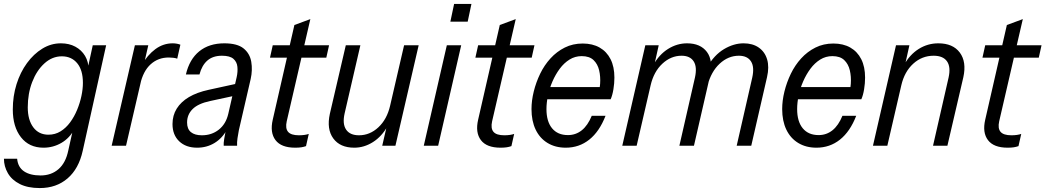

<svg xmlns="http://www.w3.org/2000/svg" viewBox="-30 -740 5309 975"><path d="M172 215Q111 215 70.5 194.5Q30 174 10 139.5Q-10 105 -10 66H57Q61 109 92 130Q123 151 176 151Q230 151 267 119Q304 87 317 23L344 -98L349 -86Q324 -39 282 -14.5Q240 10 191 10Q118 10 76.5 -43Q35 -96 35 -184Q35 -252 54 -312.5Q73 -373 107 -419.5Q141 -466 185 -493Q229 -520 279 -520Q321 -520 352.5 -503Q384 -486 402 -456Q420 -426 420 -385L412 -377L441 -510H509L390 26Q370 117 313 166Q256 215 172 215ZM216 -56Q250 -56 277.5 -73Q305 -90 326 -118.5Q347 -147 361.5 -182Q376 -217 383.5 -252.5Q391 -288 391 -319Q391 -384 362 -419Q333 -454 284 -454Q235 -454 195.5 -418Q156 -382 133.5 -323.5Q111 -265 111 -195Q111 -131 139 -93.5Q167 -56 216 -56Z M537 0 655 -510H723L696 -392H701L610 0ZM682 -312 689 -409Q719 -461 759 -490.5Q799 -520 847 -520Q858 -520 868.5 -518Q879 -516 886 -513L870 -442Q863 -445 851 -446.5Q839 -448 827 -448Q773 -448 735 -413.5Q697 -379 682 -312Z M1106 0Q1105 -13 1108.5 -34.5Q1112 -56 1117 -81L1111 -82L1172 -349Q1178 -376 1175.5 -401Q1173 -426 1155 -441.5Q1137 -457 1097 -457Q1051 -457 1023 -432.5Q995 -408 983 -362H914Q932 -439 982 -479.5Q1032 -520 1109 -520Q1175 -520 1207 -494Q1239 -468 1246 -426Q1253 -384 1243 -339L1183 -79Q1179 -59 1176 -38Q1173 -17 1174 0ZM971 10Q914 10 880 -22.5Q846 -55 846 -110Q846 -154 867.5 -188.5Q889 -223 929.5 -247Q970 -271 1030 -284L1181 -317L1167 -255L1037 -227Q976 -214 948 -186Q920 -158 920 -118Q920 -85 939.5 -69Q959 -53 995 -53Q1045 -53 1081 -81.5Q1117 -110 1129 -161L1124 -84Q1099 -38 1059.5 -14Q1020 10 971 10Z M1469 10Q1398 10 1369 -28.5Q1340 -67 1355 -132L1465 -613L1546 -643L1426 -124Q1418 -88 1433 -70.5Q1448 -53 1488 -53Q1504 -53 1517 -55Q1530 -57 1538 -60L1524 2Q1513 6 1500 8Q1487 10 1469 10ZM1341 -447 1355 -510H1641L1627 -447Z M1769 10Q1697 10 1662.5 -37Q1628 -84 1645 -162L1726 -510H1800L1720 -164Q1708 -111 1727.5 -82Q1747 -53 1793 -53Q1848 -53 1891.5 -93.5Q1935 -134 1951 -203L1939 -101Q1909 -47 1864 -18.5Q1819 10 1769 10ZM1911 0 1936 -108H1929L2022 -510H2096L1978 0Z M2122 0 2239 -510H2312L2195 0ZM2257 -630 2276 -720H2364L2345 -630Z M2512 10Q2441 10 2412 -28.5Q2383 -67 2398 -132L2508 -613L2589 -643L2469 -124Q2461 -88 2476 -70.5Q2491 -53 2531 -53Q2547 -53 2560 -55Q2573 -57 2581 -60L2567 2Q2556 6 2543 8Q2530 10 2512 10ZM2384 -447 2398 -510H2684L2670 -447Z M2843 10Q2790 10 2750.5 -14Q2711 -38 2690 -82Q2669 -126 2669 -186Q2669 -229 2680.5 -275.5Q2692 -322 2713 -365.5Q2734 -409 2765.5 -443.5Q2797 -478 2838 -498.5Q2879 -519 2929 -519Q2979 -519 3015 -498.5Q3051 -478 3070.5 -439.5Q3090 -401 3090 -346Q3090 -317 3085 -286.5Q3080 -256 3071 -236H2728L2741 -298H3042L3007 -246Q3015 -278 3017.5 -314.5Q3020 -351 3012.5 -383Q3005 -415 2984 -435Q2963 -455 2924 -455Q2890 -455 2862 -437.5Q2834 -420 2812.5 -391Q2791 -362 2775.5 -326.5Q2760 -291 2752.5 -254.5Q2745 -218 2745 -186Q2745 -123 2773.5 -88.5Q2802 -54 2854 -54Q2894 -54 2924.5 -78.5Q2955 -103 2975 -152H3045Q3014 -72 2962.5 -31Q2911 10 2843 10Z M3130 0 3247 -510H3315L3291 -402H3296L3203 0ZM3420 0 3499 -346Q3511 -400 3492.5 -428.5Q3474 -457 3431 -457Q3377 -457 3333.5 -416.5Q3290 -376 3274 -307L3287 -409Q3317 -463 3362.5 -491.5Q3408 -520 3459 -520Q3527 -520 3560 -476Q3593 -432 3574 -348L3494 0ZM3711 0 3790 -346Q3802 -400 3783.5 -428.5Q3765 -457 3722 -457Q3668 -457 3624.5 -416.5Q3581 -376 3563 -306L3561 -399Q3597 -461 3646.5 -490.5Q3696 -520 3746 -520Q3792 -520 3823 -498.5Q3854 -477 3865.5 -438.5Q3877 -400 3865 -348L3785 0Z M4116 10Q4063 10 4023.5 -14Q3984 -38 3963 -82Q3942 -126 3942 -186Q3942 -229 3953.5 -275.5Q3965 -322 3986 -365.5Q4007 -409 4038.5 -443.5Q4070 -478 4111 -498.5Q4152 -519 4202 -519Q4252 -519 4288 -498.5Q4324 -478 4343.5 -439.5Q4363 -401 4363 -346Q4363 -317 4358 -286.5Q4353 -256 4344 -236H4001L4014 -298H4315L4280 -246Q4288 -278 4290.5 -314.5Q4293 -351 4285.5 -383Q4278 -415 4257 -435Q4236 -455 4197 -455Q4163 -455 4135 -437.5Q4107 -420 4085.5 -391Q4064 -362 4048.5 -326.5Q4033 -291 4025.5 -254.5Q4018 -218 4018 -186Q4018 -123 4046.5 -88.5Q4075 -54 4127 -54Q4167 -54 4197.5 -78.5Q4228 -103 4248 -152H4318Q4287 -72 4235.5 -31Q4184 10 4116 10Z M4403 0 4520 -510H4588L4564 -402H4569L4476 0ZM4708 0 4787 -346Q4799 -400 4779 -428.5Q4759 -457 4711 -457Q4652 -457 4607.5 -416.5Q4563 -376 4547 -307L4560 -409Q4590 -463 4635.5 -491.5Q4681 -520 4735 -520Q4809 -520 4844 -473Q4879 -426 4862 -348L4781 0Z M5087 10Q5016 10 4987 -28.5Q4958 -67 4973 -132L5083 -613L5164 -643L5044 -124Q5036 -88 5051 -70.5Q5066 -53 5106 -53Q5122 -53 5135 -55Q5148 -57 5156 -60L5142 2Q5131 6 5118 8Q5105 10 5087 10ZM4959 -447 4973 -510H5259L5245 -447Z"/></svg>

Font: Instrument Sans SemiCondensed
Style: Italic
Weight: 400
Width: 4
Italic angle: -13°
Designer: Rodrigo Fuenzalida
Foundry: fragTYPE
Version: Version 1.000;gftools[0.9.28]